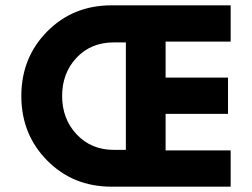

<svg xmlns="http://www.w3.org/2000/svg" viewBox="-20 -700 945 720"><path d="M452 -138V-541H407Q321 -541 267 -483.5Q213 -426 213 -340Q213 -254 267.5 -196Q322 -138 407 -138ZM845 -136V0H597H454H398Q254 0 157 -98Q60 -196 60 -340Q60 -484 157 -582Q254 -680 398 -680H454H597H845V-544H601V-409H835V-273H601V-136Z"/></svg>

Font: Puffins on Iceburgs(2)
Style: on-Iceburgs-Bold
Weight: 700
Version: Version 1.0